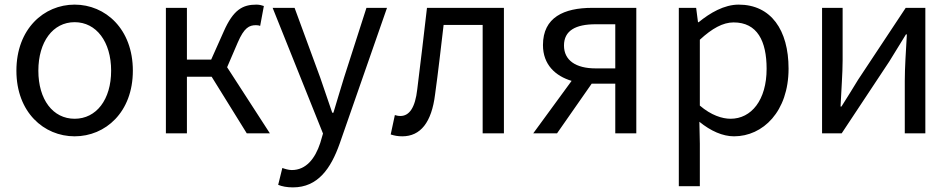

<svg xmlns="http://www.w3.org/2000/svg" viewBox="-20 -577 4117 831"><path d="M303 13C436 13 555 -91 555 -271C555 -452 436 -557 303 -557C170 -557 51 -452 51 -271C51 -91 170 13 303 13ZM303 -63C209 -63 146 -146 146 -271C146 -396 209 -481 303 -481C397 -481 461 -396 461 -271C461 -146 397 -63 303 -63Z M963 -286 1009 -393C1037 -458 1059 -468 1088 -468C1096 -468 1100 -467 1106 -465L1122 -551C1114 -554 1102 -557 1090 -557C1031 -557 990 -536 948 -440L894 -319H789V-543H698V0H789V-245H896L1048 0H1148Z M1248 234C1356 234 1412 152 1450 45L1655 -543H1566L1469 -241C1454 -193 1438 -138 1423 -89H1418C1401 -138 1382 -194 1366 -241L1255 -543H1160L1378 1L1366 42C1344 109 1305 159 1243 159C1229 159 1213 154 1202 150L1184 223C1201 230 1222 234 1248 234Z M1721 13C1800 13 1848 -47 1863 -168C1877 -268 1888 -369 1900 -469H2069V0H2161V-543H1828C1814 -425 1801 -308 1786 -191C1777 -110 1751 -75 1713 -75C1703 -75 1696 -77 1689 -79L1671 5C1687 10 1701 13 1721 13Z M2643 -281H2558C2472 -281 2421 -316 2421 -380C2421 -445 2472 -472 2558 -472H2643ZM2543 -543C2421 -543 2330 -502 2330 -382C2330 -297 2384 -248 2454 -227L2288 0H2391L2541 -215H2543H2643V0H2734V-543Z M2918 229H3009V45L3007 -50C3056 -10 3108 13 3157 13C3282 13 3393 -94 3393 -280C3393 -447 3317 -557 3177 -557C3114 -557 3053 -521 3004 -481H3001L2993 -543H2918ZM3142 -63C3106 -63 3058 -78 3009 -120V-405C3062 -454 3109 -480 3155 -480C3258 -480 3298 -399 3298 -279C3298 -144 3232 -63 3142 -63Z M3538 0H3623L3829 -311C3849 -344 3880 -394 3901 -428H3905C3901 -357 3896 -284 3896 -227V0H3985V-543H3900L3694 -232C3674 -199 3643 -149 3622 -116H3618C3621 -186 3627 -259 3627 -316V-543H3538Z"/></svg>

Font: Noto Sans JP Regular
Style: Regular
Weight: 400
Designer: Ryoko NISHIZUKA (kana & ideographs); Paul D. Hunt (Latin, Greek & Cyrillic); Wenlong ZHANG (bopomofo); Sandoll Communica
Foundry: Adobe Systems Incorporated
Version: Version 1.004;PS 1.004;hotconv 1.0.82;makeotf.lib2.5.63406